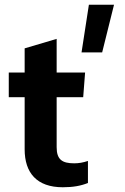

<svg xmlns="http://www.w3.org/2000/svg" viewBox="-20 -780 527 810"><path d="M324 -559H411L461 -760H355ZM245 10C288 10 321 4 351 -8V-101C330 -94 312 -91 293 -91C242 -91 219 -107 219 -159V-370H331L339 -474H219V-616L84 -576V-474H17V-370H84V-150C84 -51 135 10 245 10Z"/></svg>

Font: Kanit Medium
Style: Regular
Weight: 500
Designer: Katatrad Team
Foundry: CadsonDemak
Version: Version 1.000;PS 001.000;hotconv 1.0.88;makeotf.lib2.5.64775